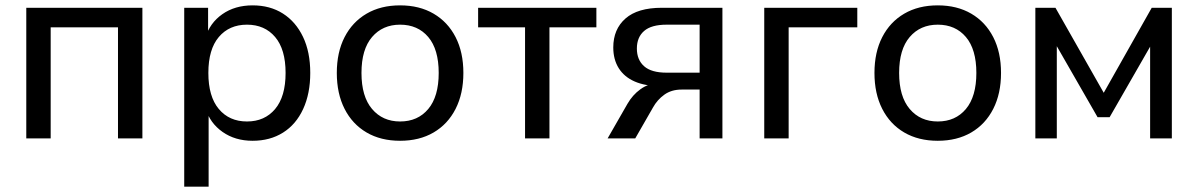

<svg xmlns="http://www.w3.org/2000/svg" viewBox="-20 -516 4468 716"><path d="M78 0V-487H511V0H420V-414H169V0Z M667 180V-487H756V-375H746Q762 -430 809 -463Q856 -496 922 -496Q987 -496 1035 -465.5Q1083 -435 1110 -378.5Q1137 -322 1137 -244Q1137 -167 1110.5 -109.5Q1084 -52 1035.5 -21.5Q987 9 922 9Q857 9 810 -24Q763 -57 747 -111H758V180ZM901 -63Q967 -63 1006 -109.5Q1045 -156 1045 -244Q1045 -332 1006 -378Q967 -424 901 -424Q835 -424 796 -378Q757 -332 757 -244Q757 -156 796 -109.5Q835 -63 901 -63Z M1472 9Q1400 9 1347 -22Q1294 -53 1265 -110Q1236 -167 1236 -244Q1236 -321 1265 -377.5Q1294 -434 1347 -465Q1400 -496 1472 -496Q1544 -496 1597 -465Q1650 -434 1679 -377.5Q1708 -321 1708 -244Q1708 -167 1679 -110Q1650 -53 1597 -22Q1544 9 1472 9ZM1472 -63Q1538 -63 1577 -109.5Q1616 -156 1616 -244Q1616 -332 1577 -378Q1538 -424 1472 -424Q1407 -424 1367.5 -378Q1328 -332 1328 -244Q1328 -156 1367.5 -109.5Q1407 -63 1472 -63Z M1938 0V-414H1763V-487H2204V-414H2029V0Z M2246 0 2320 -129Q2339 -162 2368 -183Q2397 -204 2427 -204H2441V-195Q2386 -195 2347 -212Q2308 -229 2287.5 -261.5Q2267 -294 2267 -339Q2267 -407 2312.5 -447Q2358 -487 2448 -487H2674V0H2589V-182H2522Q2484 -182 2457.5 -163Q2431 -144 2415 -115L2349 0ZM2466 -245H2589V-424H2466Q2409 -424 2382 -400.5Q2355 -377 2355 -335Q2355 -293 2382 -269Q2409 -245 2466 -245Z M2830 0V-487H3177V-414H2921V0Z M3477 9Q3405 9 3352 -22Q3299 -53 3270 -110Q3241 -167 3241 -244Q3241 -321 3270 -377.5Q3299 -434 3352 -465Q3405 -496 3477 -496Q3549 -496 3602 -465Q3655 -434 3684 -377.5Q3713 -321 3713 -244Q3713 -167 3684 -110Q3655 -53 3602 -22Q3549 9 3477 9ZM3477 -63Q3543 -63 3582 -109.5Q3621 -156 3621 -244Q3621 -332 3582 -378Q3543 -424 3477 -424Q3412 -424 3372.5 -378Q3333 -332 3333 -244Q3333 -156 3372.5 -109.5Q3412 -63 3477 -63Z M3841 0V-487H3916L4096 -170L4275 -487H4350V0H4269V-382H4292L4118 -79H4073L3899 -382H3921V0Z"/></svg>

Font: Nunito Sans 12pt Medium
Style: Regular
Weight: 500
Designer: Vernon Adams
Foundry: Vernon Adams
Version: Version 3.101;gftools[0.9.27]